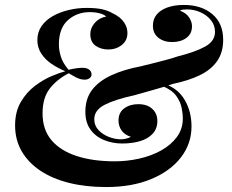

<svg xmlns="http://www.w3.org/2000/svg" viewBox="-20 -742 938 776"><path d="M330 -710Q369 -710 393 -704.5Q417 -699 434 -689Q450 -682 463.5 -671Q477 -660 486 -644Q495 -628 495 -608Q495 -578 472 -560Q449 -542 418 -542Q388 -542 366.5 -557Q345 -572 345 -604Q345 -629 363 -649.5Q381 -670 409 -675Q402 -683 383.5 -688Q365 -693 343 -693Q291 -693 254.5 -660.5Q218 -628 218 -562Q218 -539 226 -513Q234 -487 257 -460Q274 -464 288.5 -466Q303 -468 313 -468Q331 -468 340.5 -460.5Q350 -453 350 -441Q350 -432 342 -426Q334 -420 322 -420Q305 -420 287 -429.5Q269 -439 258 -446Q211 -422 181.5 -384.5Q152 -347 152 -284Q152 -218 188 -175.5Q224 -133 289.5 -111.5Q355 -90 444 -90Q494 -90 543 -101Q592 -112 631.5 -134Q671 -156 695 -188.5Q719 -221 719 -264Q719 -280 714.5 -304.5Q710 -329 693 -353.5Q676 -378 637 -394L644 -403Q698 -386 726 -339Q754 -292 754 -231Q754 -161 711 -105.5Q668 -50 590.5 -18Q513 14 409 14Q326 14 258.5 -3Q191 -20 142.5 -52.5Q94 -85 67.5 -131Q41 -177 41 -235Q41 -291 64.5 -330.5Q88 -370 122 -395.5Q156 -421 190 -435Q224 -449 244 -454Q213 -467 187.5 -484.5Q162 -502 146.5 -526Q131 -550 131 -580Q131 -612 148 -636.5Q165 -661 193.5 -677Q222 -693 257.5 -701.5Q293 -710 330 -710ZM723 -722Q794 -722 838 -685Q882 -648 882 -581Q882 -530 857.5 -495Q833 -460 787.5 -438Q742 -416 679 -403Q665 -398 644 -391.5Q623 -385 601 -379Q579 -373 558.5 -367Q538 -361 523 -357Q445 -340 403 -318.5Q361 -297 361 -260Q361 -235 377.5 -217Q394 -199 419 -189Q444 -179 469 -179Q476 -179 484 -180.5Q492 -182 499 -184.5Q506 -187 509 -189Q484 -197 471.5 -214.5Q459 -232 459 -255Q459 -287 482 -304Q505 -321 539 -321Q575 -321 595.5 -302Q616 -283 616 -253Q616 -222 597 -201.5Q578 -181 546 -171.5Q514 -162 474 -162Q435 -162 400.5 -176Q366 -190 345.5 -218.5Q325 -247 325 -290Q325 -343 352 -378.5Q379 -414 429.5 -437.5Q480 -461 549 -474Q570 -479 595.5 -485.5Q621 -492 648 -499Q675 -506 698 -514Q770 -532 809.5 -554Q849 -576 849 -613Q849 -640 832.5 -660.5Q816 -681 790 -692.5Q764 -704 736 -704Q727 -704 719.5 -703Q712 -702 707 -699Q732 -690 744 -672Q756 -654 756 -636Q756 -605 733 -588.5Q710 -572 676 -572Q642 -572 620 -589.5Q598 -607 598 -638Q598 -665 613.5 -683.5Q629 -702 657 -712Q685 -722 723 -722Z"/></svg>

Font: Playfair Display
Style: Bold
Weight: 700
Designer: Claus Eggers Sørensen
Foundry: Claus Eggers Sørensen
Version: Version 1.203